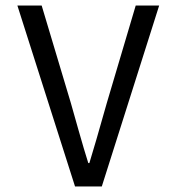

<svg xmlns="http://www.w3.org/2000/svg" viewBox="-20 -676 640 696"><path d="M252 0 43 -656H131L237 -302Q244 -277 265 -203Q286 -129 300 -85H304Q323 -146 367 -302L472 -656H557L349 0Z"/></svg>

Font: TypoPRO Source Code Pro
Style: Regular
Weight: 400
Monospace: yes
Designer: Paul D. Hunt, Teo Tuominen
Foundry: Adobe Systems Incorporated
Version: Version 2.010;PS 1.0;hotconv 1.0.84;makeotf.lib2.5.63406